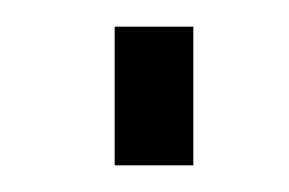

<svg xmlns="http://www.w3.org/2000/svg" viewBox="-20 -124 217 144"><path d="M66 0V-104H125V0Z"/></svg>

Font: Oswald ExtraLight
Style: Regular
Weight: 250
Designer: Vernon Adams
Foundry: Vernon Adams
Version: Version 4.103;gftools[0.9.33.dev8+g029e19f]